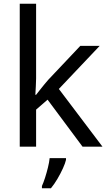

<svg xmlns="http://www.w3.org/2000/svg" viewBox="-20 -780 574 1021"><path d="M172 -363Q172 -347 170.5 -321Q169 -295 168 -276H172Q178 -284 190 -299Q202 -314 214.5 -329.5Q227 -345 236 -355L407 -536H510L293 -307L525 0H419L233 -250L172 -197V0H85V-760H172ZM331 70Q327 88 314.5 115.5Q302 143 285.5 171Q269 199 251 221H203V209Q211 192 219.5 165.5Q228 139 235 110.5Q242 82 244 61H331Z"/></svg>

Font: Noto Sans Manichaean
Style: Regular
Weight: 400
Designer: Monotype Design Team
Foundry: Monotype Imaging Inc.
Version: Version 2.005; ttfautohint (v1.8.4.7-5d5b)